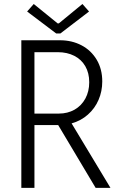

<svg xmlns="http://www.w3.org/2000/svg" viewBox="-20 -916 602 936"><path d="M84 -719.7H272.5Q330.1 -719.7 377 -695.3Q423.8 -670.9 451.2 -625.2Q478.5 -579.6 478.5 -519Q478.5 -470.7 460.4 -429Q442.4 -387.2 408.4 -357.2Q374.5 -327.1 329.1 -314.5L518.6 0H446.3L263.7 -306.2H147.9V0H84ZM261.2 -801.8H266.6L381.8 -896.5L414.1 -859.9L274.4 -752.9H253.9L112.3 -859.9L144.5 -896.5ZM267.1 -362.3Q309.6 -362.3 343.3 -381.3Q377 -400.4 396 -435.3Q415 -470.2 415 -515.1Q415 -560.1 395.8 -593.3Q376.5 -626.5 341.8 -644Q307.1 -661.6 262.2 -661.6H147.9V-362.3Z"/></svg>

Font: Reddit Mono Light
Style: Regular
Weight: 300
Monospace: yes
Designer: Stephen Hutchings
Foundry: Reddit
Version: Version 1.011